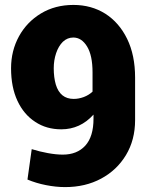

<svg xmlns="http://www.w3.org/2000/svg" viewBox="-20 -741 593 771"><path d="M241.7 10.3Q204.6 10.3 164.8 2.4Q125 -5.4 90.3 -20L107.4 -142.1Q138.7 -132.3 172.1 -126.2Q205.6 -120.1 231.9 -120.1Q289.6 -120.1 322.5 -156.2Q355.5 -192.4 355.5 -264.6V-280.8Q302.2 -221.7 226.1 -221.7Q166.5 -221.7 121.6 -251.5Q75.7 -281.2 50 -336.2Q24.4 -391.1 24.4 -466.8Q24.4 -537.1 56.2 -595.2Q87.9 -652.8 144.5 -687Q201.2 -721.2 274.9 -721.2Q346.7 -721.2 402.8 -686Q458.5 -650.4 490.5 -585Q522.5 -519.5 522.5 -429.2V-258.8Q522.5 -179.2 485.8 -118.2Q449.2 -57.6 386 -23.7Q322.8 10.3 241.7 10.3ZM275.9 -343.8Q295.9 -343.8 316.2 -351.3Q336.4 -358.9 351.6 -373V-450.2Q351.6 -518.6 329.6 -554.4Q307.6 -590.3 274.4 -590.3Q250.5 -590.3 232.4 -573.2Q214.8 -555.7 205.3 -527.3Q195.8 -499 195.8 -466.8Q195.8 -430.2 204.1 -401.4Q221.7 -343.8 275.9 -343.8Z"/></svg>

Font: Hanuman Black
Style: Regular
Weight: 900
Designer: Danh Hong
Version: Version 8.002; ttfautohint (v1.8.3)